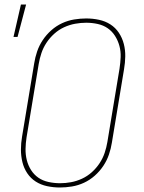

<svg xmlns="http://www.w3.org/2000/svg" viewBox="-20 -825 640 853"><path d="M246 8Q217 8 189 2Q161 -4 138.5 -18.5Q116 -33 101 -55.5Q86 -78 79.5 -105Q73 -132 73 -160.5Q73 -189 78 -218L132 -544Q136 -570 145 -596.5Q154 -623 170 -647Q186 -671 208 -690.5Q230 -710 256 -722Q282 -734 309.5 -738.5Q337 -743 363 -743Q392 -743 420 -737Q448 -731 470.5 -716.5Q493 -702 508 -679.5Q523 -657 530 -630Q537 -603 536.5 -574.5Q536 -546 531 -517L477 -191Q473 -165 464 -138.5Q455 -112 439 -88Q423 -64 401 -44.5Q379 -25 353 -13Q327 -1 299.5 3.5Q272 8 246 8ZM247 -11Q271 -11 295.5 -15.5Q320 -20 344 -31Q368 -42 388 -60Q408 -78 422.5 -100Q437 -122 445 -146Q453 -170 457 -194L511 -520Q515 -546 516 -571.5Q517 -597 510.5 -621Q504 -645 491 -665.5Q478 -686 458.5 -699.5Q439 -713 414 -718.5Q389 -724 363 -724Q339 -724 314 -719.5Q289 -715 265 -704Q241 -693 221 -675Q201 -657 186.5 -635Q172 -613 164 -589Q156 -565 152 -541L98 -215Q94 -189 93.5 -163.5Q93 -138 99 -114Q105 -90 118 -69.5Q131 -49 150.5 -35.5Q170 -22 195.5 -16.5Q221 -11 247 -11ZM40 -661 73 -805H96L58 -661Z"/></svg>

Font: Iosevka HT Thin Extended
Style: Italic
Weight: 100
Width: 7
Italic angle: -9°
Monospace: yes
Designer: Belleve Invis
Foundry: Belleve Invis
Version: Version 32.3.0; ttfautohint (v1.8.4)